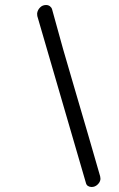

<svg xmlns="http://www.w3.org/2000/svg" viewBox="-20 -747 474 767"><path d="M129 -683Q129 -686 128.5 -690Q128 -694 129 -697Q131 -708 140.5 -717.5Q150 -727 164 -727Q173 -727 179.5 -722Q186 -717 188 -710L232 -551L281 -383L332 -209L380 -43Q382 -33 381 -29Q379 -18 369 -9Q359 0 346 0Q338 0 331.5 -4Q325 -8 323 -17Z"/></svg>

Font: VDS
Style: Thin Italic
Weight: 100
Width: 0
Designer: artmaker
Foundry: artmaker
Version: Version 1.000 2012 initial release